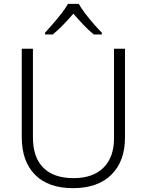

<svg xmlns="http://www.w3.org/2000/svg" viewBox="-20 -967 762 997"><path d="M629 -252Q629 -130 558.5 -60Q488 10 359 10Q230 10 161.5 -60Q93 -130 93 -254V-714H151V-254Q151 -150 205 -96Q259 -42 362 -42Q463 -42 517.5 -96.5Q572 -151 572 -248V-714H629ZM389 -947Q401 -925 422 -897.5Q443 -870 466.5 -843Q490 -816 509 -797V-788H467Q440 -810 412.5 -839Q385 -868 361 -896Q337 -868 309 -839Q281 -810 254 -788H214V-797Q232 -817 255 -843.5Q278 -870 299.5 -897.5Q321 -925 333 -947Z"/></svg>

Font: Noto Sans Cherokee Light
Style: Regular
Weight: 300
Designer: Monotype Design Team
Foundry: Monotype Imaging Inc.
Version: Version 2.001; ttfautohint (v1.8.4.7-5d5b)